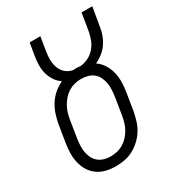

<svg xmlns="http://www.w3.org/2000/svg" viewBox="-180 -838 859 948"><g transform="rotate(-30 250.0 -363.5)"><path d="M201 8Q173 8 146 1.5Q119 -5 97.5 -20.5Q76 -36 62.5 -58.5Q49 -81 43 -107Q37 -133 37.5 -161.5Q38 -190 43 -218L59 -317Q64 -343 72.5 -368.5Q81 -394 96 -417.5Q111 -441 132.5 -459.5Q154 -478 179 -489Q159 -503 146 -522.5Q133 -542 126.5 -565.5Q120 -589 120.5 -614Q121 -639 125 -664L137 -735H198L185 -655Q181 -632 181.5 -608Q182 -584 190 -563Q198 -542 215 -527.5Q232 -513 255 -509Q259 -509 262.5 -509.5Q266 -510 270 -510Q276 -510 282.5 -509.5Q289 -509 296 -508Q319 -510 341.5 -521Q364 -532 380 -551Q396 -570 404.5 -592.5Q413 -615 417 -638L433 -735H494L476 -629Q473 -606 465 -584Q457 -562 443.5 -542Q430 -522 410.5 -506.5Q391 -491 369 -481Q391 -466 405.5 -443Q420 -420 426.5 -393.5Q433 -367 432.5 -338.5Q432 -310 427 -281L411 -182Q406 -157 398.5 -132.5Q391 -108 377 -85.5Q363 -63 343 -44.5Q323 -26 299.5 -13.5Q276 -1 250.5 3.5Q225 8 201 8ZM202 -47Q220 -47 238.5 -51Q257 -55 274 -65Q291 -75 304.5 -89.5Q318 -104 327.5 -120.5Q337 -137 342.5 -155Q348 -173 351 -191L367 -290Q370 -310 371 -329.5Q372 -349 369 -367Q366 -385 358 -402Q350 -419 336 -430.5Q322 -442 303.5 -447Q285 -452 266 -452Q248 -452 229.5 -447.5Q211 -443 194.5 -433Q178 -423 165 -408.5Q152 -394 142.5 -377.5Q133 -361 127.5 -343.5Q122 -326 119 -308L103 -209Q100 -189 99 -170Q98 -151 101 -132.5Q104 -114 112 -97.5Q120 -81 133.5 -69.5Q147 -58 165 -52.5Q183 -47 202 -47Z"/></g></svg>

Font: Iosevka Slab Light
Style: Italic
Weight: 300
Italic angle: -9°
Monospace: yes
Designer: Belleve Invis
Foundry: Belleve Invis
Version: Version 11.1.1; ttfautohint (v1.8.3)